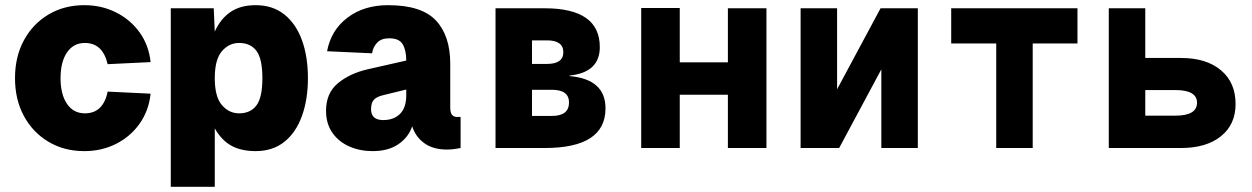

<svg xmlns="http://www.w3.org/2000/svg" viewBox="-20 -572 4840 742"><path d="M306 12Q228 12 167.5 -24Q107 -60 72.5 -123.5Q38 -187 38 -270Q38 -353 72.5 -416.5Q107 -480 167.5 -516Q228 -552 306 -552Q372 -552 427.5 -524.5Q483 -497 519 -447.5Q555 -398 562 -332L396 -324Q377 -406 308 -406Q264 -406 239 -369.5Q214 -333 214 -270Q214 -207 239 -170.5Q264 -134 308 -134Q379 -134 396 -218L562 -210Q555 -144 519.5 -94Q484 -44 428.5 -16Q373 12 306 12Z M640 150V-540H806L810 -450Q832 -499 870.5 -525.5Q909 -552 968 -552Q1034 -552 1079 -516Q1124 -480 1147 -416.5Q1170 -353 1170 -270Q1170 -188 1147 -124Q1124 -60 1079 -24Q1034 12 968 12Q912 12 874 -9Q836 -30 810 -76V150ZM904 -134Q948 -134 971 -164.5Q994 -195 994 -270Q994 -345 971 -375.5Q948 -406 904 -406Q865 -406 837.5 -374Q810 -342 810 -270Q810 -198 837.5 -166Q865 -134 904 -134Z M1420 12Q1371 12 1330 -6Q1289 -24 1264.5 -59Q1240 -94 1240 -144Q1240 -212 1285.5 -250Q1331 -288 1400 -304L1550 -338Q1550 -377 1536.5 -400.5Q1523 -424 1484 -424Q1453 -424 1437 -406.5Q1421 -389 1418 -366L1244 -374Q1259 -455 1322.5 -503.5Q1386 -552 1480 -552Q1609 -552 1664.5 -493Q1720 -434 1720 -326V-158Q1720 -136 1727 -128Q1734 -120 1746 -120H1760V0Q1754 1 1739.5 3.5Q1725 6 1708 6Q1654 6 1620 -18.5Q1586 -43 1573 -84Q1559 -42 1520 -15Q1481 12 1420 12ZM1461 -108Q1502 -108 1526 -132Q1550 -156 1550 -204V-226L1460 -204Q1435 -198 1424.5 -186Q1414 -174 1414 -150Q1414 -108 1461 -108Z M1895 0V-540H2085Q2298 -540 2298 -390Q2298 -292 2181 -280V-278Q2320 -266 2320 -153Q2320 0 2085 0ZM2036 -325H2094Q2157 -325 2157 -370Q2157 -416 2094 -416H2036ZM2036 -124H2113Q2179 -124 2179 -176Q2179 -225 2113 -225H2036Z M2458 0V-541H2607V-331H2793V-540H2942V0H2793V-206H2607V0Z M3074 0V-540H3215V-227L3383 -540H3527V0H3386V-304L3223 0Z M3830 0V-404H3656V-540H4144V-404H3971V0Z M4265 0V-540H4406V-348H4544Q4642 -348 4698.5 -300.5Q4755 -253 4755 -170Q4755 -91 4698.5 -45.5Q4642 0 4544 0ZM4406 -125H4522Q4606 -125 4606 -175Q4606 -224 4522 -224H4406Z"/></svg>

Font: Geist Mono Black
Style: Regular
Weight: 900
Monospace: yes
Designer: Basement.studio, Andrés Briganti, Mateo Zaragoza
Foundry: Basement.studio, Vercel, Andrés Briganti, Guido Ferreyra, Mateo Zaragoza
Version: Version 1.500; ttfautohint (v1.8.4.7-5d5b)